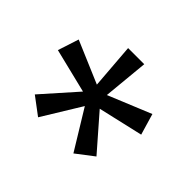

<svg xmlns="http://www.w3.org/2000/svg" viewBox="-98 -822 665 665"><g transform="rotate(45 234.0 -490.0)"><path d="M259 -519 417 -584 440 -506 275 -468 384 -343 320 -294 232 -438 145 -296 81 -344 192 -469 29 -509 54 -586 209 -520 196 -686H275Z"/></g></svg>

Font: Chivo
Style: Regular
Weight: 400
Designer: Hector Gatti
Foundry: Omnibus-Type
Version: Version 1.003